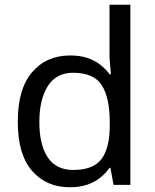

<svg xmlns="http://www.w3.org/2000/svg" viewBox="-20 -780 655 810"><path d="M275 10Q175 10 115 -59.5Q55 -129 55 -267Q55 -405 115.5 -475.5Q176 -546 276 -546Q318 -546 349 -535.5Q380 -525 403 -507Q426 -489 442 -467H448Q447 -480 444.5 -505.5Q442 -531 442 -546V-760H530V0H459L446 -72H442Q426 -49 403 -30.5Q380 -12 348.5 -1Q317 10 275 10ZM289 -63Q374 -63 408.5 -109.5Q443 -156 443 -250V-266Q443 -366 410 -419.5Q377 -473 288 -473Q217 -473 181.5 -416.5Q146 -360 146 -265Q146 -169 181.5 -116Q217 -63 289 -63Z"/></svg>

Font: Noto Sans Hebrew
Style: Regular
Weight: 400
Designer: Monotype Design Team
Foundry: Monotype Imaging Inc.
Version: Version 2.003